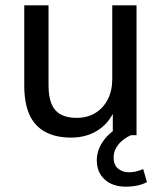

<svg xmlns="http://www.w3.org/2000/svg" viewBox="-20 -507 605 720"><path d="M247 9Q188 9 148.5 -13Q109 -35 90 -78Q71 -121 71 -186V-487H162V-186Q162 -145 173 -118Q184 -91 207.5 -78Q231 -65 267 -65Q307 -65 337 -83Q367 -101 384 -134Q401 -167 401 -211V-487H492V0H403V-110H416Q396 -52 351.5 -21.5Q307 9 247 9ZM452 193Q402 193 372.5 166Q343 139 343 94Q343 54 369.5 18.5Q396 -17 441 -37L471 0Q455 7 440 19Q425 31 415.5 47.5Q406 64 406 84Q406 111 422.5 125Q439 139 464 139Q477 139 490 136Q503 133 517 127L531 176Q516 184 496 188.5Q476 193 452 193Z"/></svg>

Font: Nunito Sans 12pt Medium
Style: Regular
Weight: 500
Designer: Vernon Adams
Foundry: Vernon Adams
Version: Version 3.101;gftools[0.9.27]